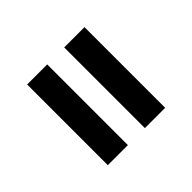

<svg xmlns="http://www.w3.org/2000/svg" viewBox="-43 -583 663 663"><g transform="rotate(45 289.0 -251.0)"><path d="M92 -391H486V-292H92ZM92 -209H486V-111H92Z"/></g></svg>

Font: Grenze Gotisch Black
Style: Regular
Weight: 900
Designer: Renata Polastri
Foundry: Omnibus-Type
Version: Version 1.001